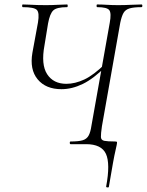

<svg xmlns="http://www.w3.org/2000/svg" viewBox="-20 -645 657 859"><path d="M255 -246Q185 -246 148.5 -290Q112 -334 125 -409L150 -545Q157 -588 145 -600.5Q133 -613 82 -613Q79 -613 79 -619Q79 -625 82 -625Q97 -625 113.5 -624Q130 -623 148 -622.5Q166 -622 185 -622Q214 -622 238 -623.5Q262 -625 280 -625Q283 -625 283 -619Q283 -613 280 -613Q234 -613 218.5 -598.5Q203 -584 195 -540L179 -442Q163 -356 191 -313Q219 -270 277 -270Q316 -270 357.5 -289.5Q399 -309 451 -360L457 -351Q399 -293 350.5 -269.5Q302 -246 255 -246ZM365 0H296Q292 0 292 -6Q292 -12 296 -12Q332 -12 350 -17.5Q368 -23 376.5 -38.5Q385 -54 389 -82L471 -543Q479 -586 469 -599.5Q459 -613 415 -613Q412 -613 412 -619Q412 -625 415 -625Q435 -625 458.5 -623.5Q482 -622 509 -622Q539 -622 566 -623.5Q593 -625 613 -625Q617 -625 617 -619Q617 -613 613 -613Q579 -613 560 -607.5Q541 -602 532.5 -587Q524 -572 518 -543L436 -80Q431 -46 431.5 -32Q432 -18 446.5 -15Q461 -12 495 -12Q503 -12 503.5 -9Q504 -6 502 4Q500 15 496 31.5Q492 48 485.5 84Q479 120 467 191Q467 194 460.5 193.5Q454 193 455 189Q474 87 454 43.5Q434 0 365 0Z"/></svg>

Font: Cormorant Light
Style: Italic
Weight: 300
Italic angle: -10°
Designer: Christian Thalmann (Catharsis Fonts)
Foundry: Catharsis Fonts
Version: Version 4.000